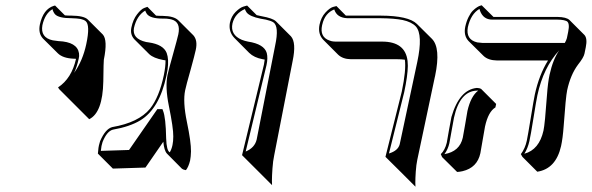

<svg xmlns="http://www.w3.org/2000/svg" viewBox="-20 -580 2234 725"><path d="M203.6 -243.2 199.2 -250Q250.5 -283.7 267.1 -357.9Q261.7 -358.4 256.8 -358.4Q217.3 -360.4 198.7 -378.4L142.1 -434.6Q124 -454.1 130.4 -486.8Q143.1 -545.9 183.6 -558.1Q183.6 -558.1 188 -559.1L225.1 -522Q234.4 -521 250.5 -521Q296.9 -520.5 311.5 -506.3L368.2 -449.7Q387.2 -428.7 372.1 -354.5Q371.1 -350.1 370.1 -272.5Q367.7 -154.8 316.9 -129.9L260.3 -186.5ZM259.8 -304.7Q292.5 -351.1 305.7 -413.1Q321.3 -485.8 303.2 -500.5Q295.9 -505.9 284.7 -508.3Q271 -510.7 250.5 -511.2Q201.2 -511.2 187.5 -526.4Q180.7 -534.7 178.2 -545.4Q149.9 -528.8 140.1 -484.9Q131.8 -438 179.2 -427.7Q189.5 -425.8 200.7 -424.8Q271.5 -421.9 278.3 -378.9Q278.8 -373 278.8 -368.2Q278.3 -363.3 277.3 -358.9Q270.5 -327.6 259.8 -304.7Z M679.2 -239.3Q669.9 -195.8 685.8 -119.4Q701.7 -43 701.2 -8.3Q700.7 12.2 697.8 26.4Q691.9 50.3 682.1 62.5Q672.9 61.5 666.5 56.6L610.4 0Q599.6 -11.7 596.7 -44.9L529.3 52.7L406.2 56.6L349.6 0Q350.1 -2.4 350.6 -9.3Q351.6 -22.9 353.5 -30.8Q356 -42 357.9 -46.9Q377.9 -93.3 403.8 -100.1Q503.4 -117.2 546.4 -169.4Q581.1 -212.9 598.6 -295.9Q605.5 -330.1 605 -352.1Q600.6 -352.5 596.2 -353.5Q559.6 -360.4 543.5 -375.5L486.8 -432.1Q470.7 -450.2 476.1 -476.1Q482.4 -506.3 497.6 -525.9Q512.7 -545.4 524.4 -549.8L536.6 -554.2L569.3 -521Q578.6 -520 594.2 -520Q636.7 -519.5 653.3 -503.4L710 -446.8Q727.1 -427.7 719.2 -391.6Q715.3 -373 699.7 -316.4Q683.1 -258.3 679.2 -239.3ZM612.8 -297.9Q617.2 -317.9 633.8 -377Q649.4 -432.6 653.3 -450.2Q663.1 -496.6 628.4 -506.3Q625 -507.3 622.1 -507.8Q609.9 -510.3 594.2 -509.8Q547.9 -509.8 534.7 -527.3Q530.8 -533.2 528.3 -540Q496.1 -520.5 485.8 -474.1Q478.5 -433.6 531.7 -421.4Q536.1 -420.4 541.5 -419.9Q596.7 -412.1 609.4 -379.9Q618.2 -356 612.8 -317.9Q610.8 -305.7 608.4 -293.9Q582 -169.4 509.8 -125.5Q470.2 -101.6 405.8 -90.3Q383.3 -84 367.2 -43.5Q365.2 -37.6 363.3 -28.8Q361.8 -20.5 360.8 -10.3L467.3 -13.7L574.2 -168H593.3L595.7 -161.6Q606 -136.2 607.4 -57.6Q608.9 -10.7 621.1 -4.9Q627.9 -16.1 631.3 -32.2Q634.3 -46.4 634.3 -64.9Q634.8 -96.2 617.7 -179.7Q603 -251.5 612.8 -297.9Z M894 5.9 976.6 -335.9Q978.5 -346.7 979.5 -355Q975.1 -356 971.7 -356.4Q939.5 -362.3 920.9 -380.4L864.7 -437Q842.3 -460.9 848.1 -494.1Q853.5 -519 869.9 -535.2Q886.2 -551.3 899.4 -555.2L913.1 -559.1L949.2 -522.9Q955.6 -521.5 966.8 -519Q1010.3 -511.2 1022 -499.5L1078.6 -442.9Q1099.6 -419.4 1085 -349.6L1015.6 5.4Q1010.7 27.8 1008.8 56.4Q1006.8 85 1006.8 102.1L1007.3 119.1L950.7 62.5ZM907.7 -7.8Q941.9 -22 949.2 -53.2L1019 -408.2Q1034.7 -481 1011.7 -496.1Q1002.9 -501.5 983.9 -505.9Q978 -507.3 964.8 -509.3Q922.9 -517.6 911.1 -533.2Q906.7 -539.6 904.8 -545.9Q867.2 -529.3 857.9 -491.7Q848.6 -448.7 893.1 -429.7Q904.3 -425.3 916.5 -422.9Q977.5 -413.6 987.3 -379.9Q992.2 -360.8 986.3 -334Z M1435.5 12.2 1497.1 -233.9Q1514.2 -315.9 1508.8 -354.5Q1495.6 -356.4 1479.5 -356.4H1304.7Q1274.4 -356.9 1256.8 -373.5L1200.2 -430.2Q1179.7 -452.1 1186.5 -486.8Q1192.4 -514.6 1208.5 -532.2Q1224.6 -549.8 1237.3 -553.7L1250.5 -557.1L1286.1 -521Q1289.6 -521 1292 -521H1418Q1522.9 -520.5 1554.2 -489.7L1610.8 -433.6Q1645 -399.4 1623 -293.5Q1622.6 -290 1621.6 -287.6L1555.7 23.4Q1551.8 42 1550 67.6Q1548.3 93.3 1548.3 108.9L1548.8 125L1492.2 68.4ZM1448.7 -0.5Q1482.9 -10.7 1489.3 -35.2L1555.7 -346.2Q1577.6 -449.2 1550.3 -480Q1534.2 -497.1 1500.5 -504.4Q1469.2 -510.7 1418 -511.2H1292Q1252 -512.7 1242.2 -544.4Q1206.5 -530.3 1196.8 -486.8Q1196.3 -485.4 1196.3 -484.9Q1186.5 -439.9 1224.6 -426.8Q1229 -425.3 1232.9 -424.3Q1240.7 -422.9 1248 -422.9H1422.9Q1510.7 -422.9 1519 -349.6Q1520 -340.3 1520 -331.1Q1519.5 -293.9 1506.3 -231.9Z M1811.5 -102.5Q1809.6 -93.3 1802.7 -52.2Q1795.9 -11.2 1793.9 -1.5Q1782.2 53.2 1726.6 66.4Q1716.3 68.8 1706.1 69.3L1649.4 13.2L1644.5 2Q1660.2 -13.2 1667 -41Q1668.9 -49.8 1675.3 -88.4Q1682.1 -127.9 1684.6 -138.2Q1714.4 -241.7 1780.8 -248Q1791 -247.6 1796.9 -244.1L1853.5 -187.5L1850.6 -174.3Q1823.7 -158.2 1811.5 -102.5ZM2121.6 -239.3Q2116.2 -213.4 2108.4 -103.5Q2105 -57.1 2098.6 -28.3Q2079.1 57.6 2008.8 68.4L1952.6 12.2L1946.8 2Q1962.9 -19.5 1969.2 -48.8Q1973.6 -69.8 1984.4 -136.2Q1995.1 -202.1 1999.5 -223.1Q2015.6 -297.4 2049.3 -351.6H1857.4Q1823.2 -352.1 1805.7 -369.1L1749 -425.3Q1730 -445.8 1736.8 -479Q1741.2 -499.5 1749.3 -515.6Q1757.3 -531.7 1765.6 -539.8Q1773.9 -547.9 1781.5 -552.7Q1789.1 -557.6 1793.9 -558.6L1798.8 -560.1L1843.3 -516.1H2085Q2118.7 -515.6 2130.4 -504.4L2187 -447.8Q2198.7 -434.6 2191.9 -401.4L2187 -377.4Q2184.1 -362.8 2162.6 -335.9Q2134.3 -297.9 2121.6 -239.3ZM2112.8 -418Q2118.2 -427.2 2120.6 -436L2125.5 -460Q2132.3 -492.7 2120.1 -500Q2114.7 -502.4 2107.9 -503.9Q2097.7 -505.9 2085 -505.9H1838.9Q1804.7 -505.9 1792.5 -539.6Q1791.5 -543.5 1790.5 -546.4Q1757.8 -527.3 1746.6 -477.1Q1738.3 -430.2 1782.2 -419.9Q1791.5 -418.5 1800.8 -418ZM2091.8 -390.1Q2031.7 -325.2 2009.3 -220.7Q2004.9 -200.2 1994.6 -135.3Q1983.9 -68.4 1979 -46.9Q1972.7 -19.5 1960 0.5Q2016.1 -14.6 2032.2 -86.9Q2037.6 -111.3 2045.4 -220.7Q2048.8 -268.6 2055.2 -297.9Q2067.9 -355.5 2091.8 -390.1ZM1745.1 -161.1Q1757.8 -216.8 1785.6 -237.8Q1782.2 -238.3 1780.8 -237.8Q1716.3 -235.8 1694.3 -135.7Q1692.4 -126.5 1685.5 -87.4Q1678.7 -48.3 1676.8 -39.1Q1671.4 -15.6 1658.2 2Q1715.8 -7.8 1727.5 -60.1Q1729.5 -69.3 1736.3 -109.4Q1743.2 -150.9 1745.1 -161.1Z"/></svg>

Font: Linux Biolinum Shadow O
Style: Italic
Weight: 400
Italic angle: -12°
Designer: Philipp H. Poll
Foundry: Philipp H. Poll
Version: Version 0.6.2